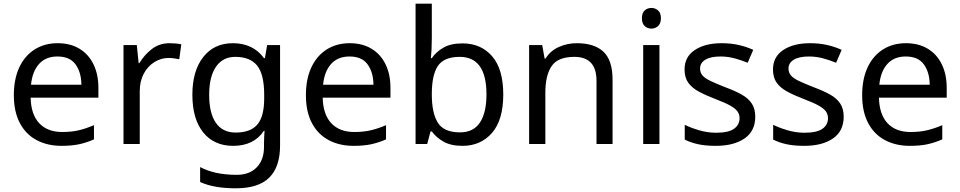

<svg xmlns="http://www.w3.org/2000/svg" viewBox="-20 -780 5199 1040"><path d="M292 -546Q361 -546 410.5 -516Q460 -486 486.5 -431.5Q513 -377 513 -304V-251H146Q148 -160 192.5 -112.5Q237 -65 317 -65Q368 -65 407.5 -74.5Q447 -84 489 -102V-25Q448 -7 408 1.5Q368 10 313 10Q237 10 178.5 -21Q120 -52 87.5 -113.5Q55 -175 55 -264Q55 -352 84.5 -415Q114 -478 167.5 -512Q221 -546 292 -546ZM291 -474Q228 -474 191.5 -433.5Q155 -393 148 -321H421Q420 -389 389 -431.5Q358 -474 291 -474Z M899 -546Q914 -546 931.5 -544.5Q949 -543 962 -540L951 -459Q938 -462 922.5 -464Q907 -466 893 -466Q852 -466 816 -443.5Q780 -421 758.5 -380.5Q737 -340 737 -286V0H649V-536H721L731 -438H735Q761 -482 802 -514Q843 -546 899 -546Z M1242 -546Q1295 -546 1337.5 -526Q1380 -506 1410 -465H1415L1427 -536H1497V9Q1497 124 1438.5 182Q1380 240 1257 240Q1139 240 1064 206V125Q1143 167 1262 167Q1331 167 1370.5 126.5Q1410 86 1410 16V-5Q1410 -17 1411 -39.5Q1412 -62 1413 -71H1409Q1355 10 1243 10Q1139 10 1080.5 -63Q1022 -136 1022 -267Q1022 -395 1080.5 -470.5Q1139 -546 1242 -546ZM1254 -472Q1187 -472 1150 -418.5Q1113 -365 1113 -266Q1113 -167 1149.5 -114.5Q1186 -62 1256 -62Q1337 -62 1374 -105.5Q1411 -149 1411 -246V-267Q1411 -377 1373 -424.5Q1335 -472 1254 -472Z M1874 -546Q1943 -546 1992.5 -516Q2042 -486 2068.5 -431.5Q2095 -377 2095 -304V-251H1728Q1730 -160 1774.5 -112.5Q1819 -65 1899 -65Q1950 -65 1989.5 -74.5Q2029 -84 2071 -102V-25Q2030 -7 1990 1.5Q1950 10 1895 10Q1819 10 1760.5 -21Q1702 -52 1669.5 -113.5Q1637 -175 1637 -264Q1637 -352 1666.5 -415Q1696 -478 1749.5 -512Q1803 -546 1874 -546ZM1873 -474Q1810 -474 1773.5 -433.5Q1737 -393 1730 -321H2003Q2002 -389 1971 -431.5Q1940 -474 1873 -474Z M2319 -575Q2319 -541 2317.5 -511.5Q2316 -482 2314 -465H2319Q2342 -499 2382 -522Q2422 -545 2485 -545Q2585 -545 2645.5 -475.5Q2706 -406 2706 -268Q2706 -130 2645 -60Q2584 10 2485 10Q2422 10 2382 -13Q2342 -36 2319 -68H2312L2294 0H2231V-760H2319ZM2470 -472Q2385 -472 2352 -423Q2319 -374 2319 -271V-267Q2319 -168 2351.5 -115.5Q2384 -63 2472 -63Q2544 -63 2579.5 -116Q2615 -169 2615 -269Q2615 -472 2470 -472Z M3104 -546Q3200 -546 3249 -499.5Q3298 -453 3298 -349V0H3211V-343Q3211 -472 3091 -472Q3002 -472 2968 -422Q2934 -372 2934 -278V0H2846V-536H2917L2930 -463H2935Q2961 -505 3007 -525.5Q3053 -546 3104 -546Z M3509 -737Q3529 -737 3544.5 -723.5Q3560 -710 3560 -681Q3560 -653 3544.5 -639Q3529 -625 3509 -625Q3487 -625 3472 -639Q3457 -653 3457 -681Q3457 -710 3472 -723.5Q3487 -737 3509 -737ZM3552 -536V0H3464V-536Z M4071 -148Q4071 -70 4013 -30Q3955 10 3857 10Q3801 10 3760.5 1Q3720 -8 3689 -24V-104Q3721 -88 3766.5 -74.5Q3812 -61 3859 -61Q3926 -61 3956 -82.5Q3986 -104 3986 -140Q3986 -160 3975 -176Q3964 -192 3935.5 -208Q3907 -224 3854 -244Q3802 -264 3765 -284Q3728 -304 3708 -332Q3688 -360 3688 -404Q3688 -472 3743.5 -509Q3799 -546 3889 -546Q3938 -546 3980.5 -536.5Q4023 -527 4060 -510L4030 -440Q3996 -454 3959 -464Q3922 -474 3883 -474Q3829 -474 3800.5 -456.5Q3772 -439 3772 -409Q3772 -387 3785 -371.5Q3798 -356 3828.5 -341.5Q3859 -327 3910 -307Q3961 -288 3997 -268Q4033 -248 4052 -219.5Q4071 -191 4071 -148Z M4550 -148Q4550 -70 4492 -30Q4434 10 4336 10Q4280 10 4239.5 1Q4199 -8 4168 -24V-104Q4200 -88 4245.5 -74.5Q4291 -61 4338 -61Q4405 -61 4435 -82.5Q4465 -104 4465 -140Q4465 -160 4454 -176Q4443 -192 4414.5 -208Q4386 -224 4333 -244Q4281 -264 4244 -284Q4207 -304 4187 -332Q4167 -360 4167 -404Q4167 -472 4222.5 -509Q4278 -546 4368 -546Q4417 -546 4459.5 -536.5Q4502 -527 4539 -510L4509 -440Q4475 -454 4438 -464Q4401 -474 4362 -474Q4308 -474 4279.5 -456.5Q4251 -439 4251 -409Q4251 -387 4264 -371.5Q4277 -356 4307.5 -341.5Q4338 -327 4389 -307Q4440 -288 4476 -268Q4512 -248 4531 -219.5Q4550 -191 4550 -148Z M4887 -546Q4956 -546 5005.5 -516Q5055 -486 5081.5 -431.5Q5108 -377 5108 -304V-251H4741Q4743 -160 4787.5 -112.5Q4832 -65 4912 -65Q4963 -65 5002.5 -74.5Q5042 -84 5084 -102V-25Q5043 -7 5003 1.5Q4963 10 4908 10Q4832 10 4773.5 -21Q4715 -52 4682.5 -113.5Q4650 -175 4650 -264Q4650 -352 4679.5 -415Q4709 -478 4762.5 -512Q4816 -546 4887 -546ZM4886 -474Q4823 -474 4786.5 -433.5Q4750 -393 4743 -321H5016Q5015 -389 4984 -431.5Q4953 -474 4886 -474Z"/></svg>

Font: Noto Sans
Style: Regular
Weight: 400
Designer: Monotype Design Team
Foundry: Monotype Imaging Inc.
Version: Version 2.007